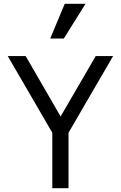

<svg xmlns="http://www.w3.org/2000/svg" viewBox="-20 -997 640 1017"><path d="M257 0V-294L21 -700H116L301 -380L487 -700H579L343 -294V0ZM433 -977 318 -793H246L323 -977Z"/></svg>

Font: CommitMono
Style: 450Regular
Weight: 450
Designer: Eigil Nikolajsen
Foundry: Eigil Nikolajsen
Version: Version 1.002